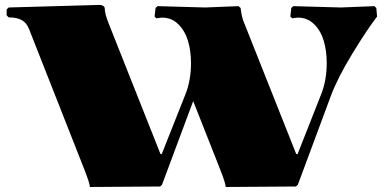

<svg xmlns="http://www.w3.org/2000/svg" viewBox="-20 -745 1550 775"><path d="M342.8 9.8Q342.8 -3.9 320.8 -60.1L97.2 -627.9Q87.4 -652.8 67.9 -663.8Q48.3 -674.8 15.1 -674.8L6.8 -683.1V-707L15.1 -714.8L378.9 -725.1H383.8Q391.1 -725.1 397 -720.9Q402.8 -716.8 402.8 -710.9Q402.8 -690.4 418 -651.9L627.9 -123H632.8L727.1 -360.8Q751 -418.9 751 -490.2Q751 -539.6 738.8 -580.1Q726.6 -620.6 699.7 -647.2Q672.9 -673.8 634.8 -673.8Q631.3 -673.8 627.4 -673.3Q623.5 -672.9 618.9 -672.1Q614.3 -671.4 611.8 -670.9L604 -678.2L607.9 -712.9L616.2 -720.2L808.1 -714.8L942.9 -720.2L951.2 -712.9Q955.6 -673.3 965.8 -651.9L1175.8 -123H1181.2L1274.9 -360.8Q1298.8 -418.9 1298.8 -490.2Q1298.8 -539.6 1286.9 -580.1Q1274.9 -620.6 1248 -647.2Q1221.2 -673.8 1183.1 -673.8Q1179.7 -673.8 1175.8 -673.3Q1171.9 -672.9 1167.2 -672.1Q1162.6 -671.4 1160.2 -670.9L1151.9 -678.2L1155.8 -712.9L1164.1 -720.2L1356 -714.8L1491.2 -720.2L1499 -712.9L1502 -678.2Q1459.5 -622.6 1401.1 -526.6Q1342.8 -430.7 1315.9 -358.9L1182.1 1L1173.8 7.8L891.1 9.8Q891.1 -3.9 869.1 -60.1L759.8 -336.9L633.8 1L626 7.8Z"/></svg>

Font: Yokawerad
Style: Regular
Weight: 500
Designer: gluk
Foundry: gluk
Version: Version 0.79